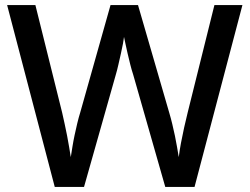

<svg xmlns="http://www.w3.org/2000/svg" viewBox="-20 -734 981 754"><path d="M932 -714 744 0H629L503 -441Q497 -459 491.5 -481Q486 -503 481 -524.5Q476 -546 472.5 -563Q469 -580 467 -589Q466 -580 463 -563Q460 -546 455 -524.5Q450 -503 445 -480.5Q440 -458 434 -438L310 0H195L8 -714H119L224 -292Q229 -270 234 -247Q239 -224 243.5 -201Q248 -178 251.5 -156.5Q255 -135 258 -117Q261 -136 264.5 -158Q268 -180 273 -203.5Q278 -227 283.5 -250Q289 -273 295 -292L414 -714H522L645 -290Q651 -270 656.5 -247Q662 -224 667 -200.5Q672 -177 675.5 -155.5Q679 -134 682 -117Q685 -142 690.5 -171.5Q696 -201 703 -232.5Q710 -264 717 -292L822 -714Z"/></svg>

Font: Noto Sans Hebrew Medium
Style: Regular
Weight: 500
Designer: Monotype Design Team
Foundry: Monotype Imaging Inc.
Version: Version 2.003